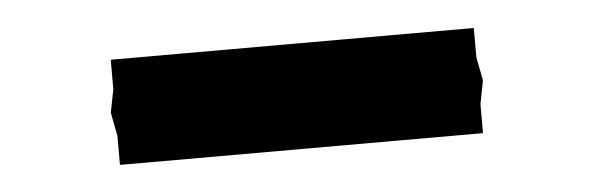

<svg xmlns="http://www.w3.org/2000/svg" viewBox="-26 -381 651 211"><g transform="rotate(-5 300.0 -275.0)"><path d="M100 -249 95 -275 100 -300.5V-333H500.5V-300.5L505.5 -275L500.5 -249V-217H100Z"/></g></svg>

Font: JuliaMono ExtraBold
Style: Regular
Weight: 800
Monospace: yes
Designer: cormullion
Foundry: corm
Version: Version 0.055; ttfautohint (v1.8.4)